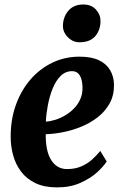

<svg xmlns="http://www.w3.org/2000/svg" viewBox="-20 -822 548 854"><path d="M454.5 -104Q441.5 -82.5 411.8 -55.5Q382 -28.5 337.2 -8.5Q292.5 11.5 233.5 11.5Q177 11.5 137.5 -7.5Q98 -26.5 73.8 -58.8Q49.5 -91 38.5 -131Q27.5 -171 27.5 -212Q27 -289 50.2 -354.2Q73.5 -419.5 115 -467.8Q156.5 -516 212.5 -543Q268.5 -570 333.5 -570Q386.5 -570 420 -554Q453.5 -538 469.8 -510Q486 -482 487 -447.5Q488 -399.5 468.2 -363.2Q448.5 -327 415.2 -301Q382 -275 341.5 -258.5Q301 -242 259.8 -234Q218.5 -226 183.5 -225Q183 -189 188.8 -160.2Q194.5 -131.5 206.8 -111.5Q219 -91.5 236.8 -80.8Q254.5 -70 278.5 -70Q314.5 -70 342.2 -82.2Q370 -94.5 390.5 -113.2Q411 -132 426 -150.5ZM301 -505.5Q271 -505.5 249.5 -484Q228 -462.5 214.2 -428.2Q200.5 -394 193 -355Q185.5 -316 184 -281Q203 -282 225.5 -289Q248 -296 269.8 -308.8Q291.5 -321.5 309.5 -340Q327.5 -358.5 337.8 -382.5Q348 -406.5 347 -436Q345.5 -470.5 334 -488Q322.5 -505.5 301 -505.5ZM333.5 -634Q303 -634 280.5 -657.8Q258 -681.5 260 -711.5Q262 -749.5 285.5 -775.8Q309 -802 350.5 -802Q386.5 -802 407 -779.2Q427.5 -756.5 427 -728Q427 -689 404 -661.5Q381 -634 333.5 -634Z"/></svg>

Font: Merriweather 20pt ExtraBold
Style: Italic
Weight: 800
Italic angle: -7.8°
Version: Version 2.101